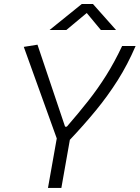

<svg xmlns="http://www.w3.org/2000/svg" viewBox="-20 -918 683 938"><path d="M214.4 0 257.3 -241.7 96.2 -689 163.1 -699.7 297.9 -299.3H306.6Q363.8 -365.2 411.1 -425.3Q458.5 -485.4 499 -550Q539.6 -614.7 576.7 -693.4H642.6Q603.5 -602.5 555.2 -526.1Q506.8 -449.7 448.7 -378.9Q390.6 -308.1 321.3 -234.9L279.8 0ZM222.2 -771.5 379.4 -898.4H434.1L546.9 -771.5H472.7L403.8 -854.5L304.2 -771.5Z"/></svg>

Font: Cascadia Mono Light
Style: Italic
Weight: 300
Italic angle: -10°
Monospace: yes
Designer: Aaron Bell
Foundry: Saja Typeworks
Version: Version 2404.023; ttfautohint (v1.8.4)